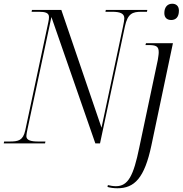

<svg xmlns="http://www.w3.org/2000/svg" viewBox="-37 -767 977 1027"><path d="M879 -660C901 -660 920 -673 920 -710C920 -736 904 -747 884 -747C860 -747 842 -730 842 -697C842 -671 858 -660 879 -660ZM-17 0H204L206 -10H169C127 -10 104 -17 104 -39C104 -47 107 -61 110 -76L238 -676L473 0H498L631 -625C646 -695 672 -704 720 -704H749L751 -714H529L527 -704H562C604 -704 628 -696 628 -669C628 -660 625 -645 621 -625L506 -84L291 -714H134L132 -704H170C204 -704 225 -699 225 -676C225 -669 224 -658 221 -646L98 -69C86 -16 62 -10 14 -10H-15ZM591 240C682 240 736 186 773 10L888 -536H744L741 -526H756C797 -526 812 -520 812 -488C812 -475 809 -461 807 -446L708 22C677 174 648 229 583 229C569 229 551 226 540 223L538 233C552 237 570 240 591 240Z"/></svg>

Font: Noto Serif Display SemiCondensed Light
Style: Italic
Weight: 300
Width: 4
Italic angle: -12°
Designer: Monotype Design Team
Foundry: Monotype Imaging Inc.
Version: Version 2.009